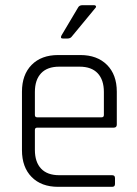

<svg xmlns="http://www.w3.org/2000/svg" viewBox="-20 -723 532 743"><path d="M299 -703H344Q349 -703 351 -699.5Q353 -696 349 -692L259 -583Q253 -574 242 -574H223Q212 -574 218 -586L281 -692Q286 -703 299 -703ZM414 0H205Q140 0 102.5 -38Q65 -76 65 -142V-368Q65 -434 102.5 -472Q140 -510 205 -510H291Q356 -510 394 -472Q432 -434 432 -368V-241Q432 -229 420 -229H124Q115 -229 115 -220V-143Q115 -96 139 -70.5Q163 -45 209 -45H414Q425 -45 425 -34V-11Q425 0 414 0ZM124 -269H373Q382 -269 382 -278V-367Q382 -414 358 -439.5Q334 -465 288 -465H209Q163 -465 139 -439.5Q115 -414 115 -367V-278Q115 -269 124 -269Z"/></svg>

Font: Rajdhani
Style: Regular
Weight: 400
Designer: Satya Rajpurohit, Jyotish Sonowal
Foundry: Indian Type Foundry
Version: Version 1.201 February 1, 2022